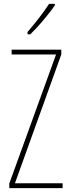

<svg xmlns="http://www.w3.org/2000/svg" viewBox="-20 -970 363 990"><path d="M263 -943V-950H233C199 -898 167 -858 122 -805V-793H136C175 -830 230 -894 263 -943ZM303 0V-25H57L296 -689V-714H40V-689H269L28 -24V0Z"/></svg>

Font: Noto Sans Oriya ExtCond Thin
Style: Regular
Weight: 100
Width: 2
Designer: Amélie Bonet and Sol Matas
Foundry: Google LLC
Version: Version 2.006